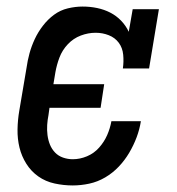

<svg xmlns="http://www.w3.org/2000/svg" viewBox="-20 -558 540 586"><path d="M202 8Q174 8 146.5 2Q119 -4 97 -19.5Q75 -35 60.5 -58Q46 -81 39.5 -107.5Q33 -134 33.5 -163Q34 -192 39 -221L61 -351Q64 -373 70 -395Q76 -417 86 -438.5Q96 -460 111 -479.5Q126 -499 145 -513Q164 -527 187 -532.5Q210 -538 232 -538Q255 -538 276.5 -533.5Q298 -529 316.5 -519.5Q335 -510 349.5 -495Q364 -480 373 -461L385 -530H465L435 -349H355Q358 -370 356 -391Q354 -412 342.5 -427.5Q331 -443 312 -450.5Q293 -458 272 -458Q249 -458 226.5 -449.5Q204 -441 187 -423Q170 -405 161.5 -382.5Q153 -360 149 -337L143 -301H298L287 -229H131L128 -207Q125 -192 124 -176.5Q123 -161 125 -145.5Q127 -130 132.5 -116.5Q138 -103 148 -92.5Q158 -82 172.5 -77Q187 -72 202 -72Q224 -72 245.5 -81Q267 -90 282.5 -107.5Q298 -125 307 -145.5Q316 -166 320 -188H410Q406 -163 397 -139Q388 -115 374.5 -92Q361 -69 342.5 -49.5Q324 -30 301 -16.5Q278 -3 252.5 2.5Q227 8 202 8Z"/></svg>

Font: Iosevka Slab Medium Oblique
Style: Regular
Weight: 500
Italic angle: -9°
Monospace: yes
Designer: Belleve Invis
Foundry: Belleve Invis
Version: Version 11.1.1; ttfautohint (v1.8.3)